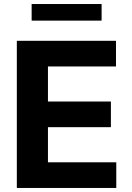

<svg xmlns="http://www.w3.org/2000/svg" viewBox="-20 -929 653 949"><path d="M63.2 0V-727.3H553.3V-600.5H217V-427.2H528.1V-300.4H217V-126.8H554.7V0ZM482.2 -909.1V-827.1H136.4V-909.1Z"/></svg>

Font: Inter UI
Style: Bold
Weight: 700
Designer: Rasmus Andersson
Foundry: rsms
Version: 3.2;8d6f07862